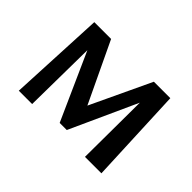

<svg xmlns="http://www.w3.org/2000/svg" viewBox="-86 -600 784 784"><g transform="rotate(45 306.5 -208.0)"><path d="M545 0H450L452 -315L320 -25H279L149 -315L145 0H68L88 -416H185L309 -155L432 -416H527Z"/></g></svg>

Font: EauTest Semibold
Style: Regular
Weight: 600
Designer: Christian Thalmann (Catharsis Fonts)
Version: Version 0.001;PS 000.001;hotconv 1.0.88;makeotf.lib2.5.64775